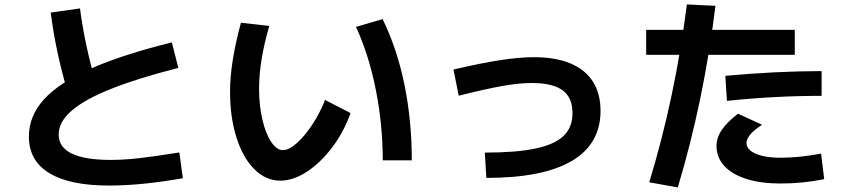

<svg xmlns="http://www.w3.org/2000/svg" viewBox="-20 -795 3790 861"><path d="M109.5 -182.6Q109.5 -274.6 176.8 -349Q244.2 -423.4 385.2 -486.3Q526.1 -549.2 750.6 -605L779.7 -490.5Q594.9 -443.3 476.6 -395.9Q358.3 -348.5 300.7 -298.2Q243.1 -247.9 243.1 -191.9Q243.1 -134.8 301.7 -106.4Q360.3 -77.9 476.9 -77.9Q535.3 -77.9 604 -85.7Q672.7 -93.4 784.2 -111.3L800 4.2Q708 20.5 625.3 28.8Q542.5 37.1 469.2 37.1Q292.2 37.1 200.8 -18.8Q109.5 -74.7 109.5 -182.6ZM207.5 -738.6 338.7 -757.3Q349.9 -671.7 368.7 -584.7Q387.5 -497.8 413.8 -411L283.6 -380.7Q256.2 -474.2 237.2 -563.4Q218.2 -652.7 207.5 -738.6Z M1011.7 -383.6Q1011.7 -451.9 1024.2 -528.6Q1036.7 -605.3 1060.4 -693L1187.4 -678.7Q1164.7 -599.9 1153.2 -530.3Q1141.8 -460.8 1141.8 -397.6Q1141.8 -322.7 1156.5 -259.2Q1171.2 -195.7 1196 -158.8Q1220.9 -121.8 1248.7 -121.8Q1275.7 -121.8 1311.3 -153.4Q1346.9 -185.1 1381.2 -237.4Q1415.6 -289.7 1437.5 -346.9L1552 -288Q1521.9 -203.2 1469.8 -134.2Q1417.7 -65.2 1356.5 -25.1Q1295.2 15.1 1236.8 15.1Q1172 15.1 1120.7 -36.1Q1069.4 -87.2 1040.5 -178Q1011.7 -268.7 1011.7 -383.6ZM1576.3 -674.5 1695.7 -709.3Q1760 -579.1 1793.3 -417.1Q1826.6 -255.1 1826.6 -76H1696.4Q1696.4 -236.6 1665.2 -393Q1634 -549.5 1576.3 -674.5Z M2547.3 -287.4Q2547.3 -334.1 2527.7 -363.9Q2508.1 -393.7 2468 -408.2Q2427.8 -422.8 2365.1 -422.8Q2309.3 -422.8 2234.2 -409.7Q2159.1 -396.6 2037.1 -365.7L2013.6 -483.2Q2135.6 -511.8 2223.1 -525.2Q2310.5 -538.6 2373.4 -538.6Q2470.5 -538.6 2537.3 -510.9Q2604.1 -483.3 2638.6 -429.5Q2673 -375.8 2673 -297.8Q2673 -149 2543.9 -73.1Q2414.7 2.8 2160.9 2.8L2154.1 -110.7Q2296.2 -110.7 2382.1 -129.1Q2468.1 -147.4 2507.7 -186Q2547.3 -224.5 2547.3 -287.4Z M3060.2 -775.1 3188.3 -769Q3163.4 -562.8 3120.9 -356.5Q3078.3 -150.2 3019.5 45.5L2891.4 22.5Q2949.1 -166.3 2991.2 -365.1Q3033.3 -564 3060.2 -775.1ZM3193.1 -140.6Q3193.1 -177.6 3217 -212.7Q3240.8 -247.8 3289.7 -285.2L3397.4 -235.4Q3362.8 -213.4 3345.1 -192.5Q3327.4 -171.5 3327.4 -153.5Q3327.4 -133.8 3346.2 -118.9Q3365.1 -103.9 3399.4 -95.8Q3433.7 -87.7 3478.7 -87.7Q3523.6 -87.7 3568.4 -92.3Q3613.2 -96.9 3662.1 -106.2L3676 8.4Q3624.9 18.7 3577.8 23.3Q3530.7 27.9 3478.7 27.9Q3392 27.9 3327.4 7.5Q3262.7 -12.9 3227.9 -51Q3193.1 -89 3193.1 -140.6ZM2877.7 -661.2H3544.1V-549.2H2877.7ZM3664.4 -476.1V-365.2Q3452.8 -365.2 3239.8 -342.6L3232.7 -455Q3464.2 -476.1 3664.4 -476.1Z"/></svg>

Font: Pretendard JP Variable
Style: Regular
Weight: 400
Designer: Base glyphs from Inter by Rasmus Andersson; Hangul glyphs from Noto Sans CJK(Source Han Sans) by Jang Soo-young and Kang
Foundry: Kil Hyung-jin
Version: Version 1.307;Glyphs 3.2 (3192)